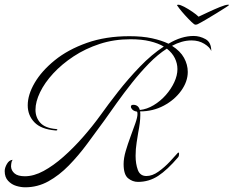

<svg xmlns="http://www.w3.org/2000/svg" viewBox="-37 -760 995 817"><path d="M934 -740Q939 -740 937 -738Q937 -737 921.5 -727Q906 -717 884 -703.5Q862 -690 840 -677Q818 -664 804 -657Q800 -655 794 -655Q790 -655 777.5 -667Q765 -679 750.5 -695Q736 -711 726 -724Q716 -737 716 -738Q718 -740 721 -740Q730 -740 747 -731Q764 -722 781.5 -710Q799 -698 808 -689Q823 -696 848.5 -708Q874 -720 898.5 -730Q923 -740 934 -740ZM70 37Q52 37 32 31Q12 25 -2.5 9.5Q-17 -6 -17 -32Q-17 -46 -7.5 -62.5Q2 -79 17 -80Q13 -76 11.5 -67Q10 -58 10 -51Q11 -34 25 -22Q39 -10 69 -10Q107 -10 148.5 -32.5Q190 -55 232.5 -92.5Q275 -130 315.5 -176Q356 -222 390 -269Q422 -314 465 -369Q508 -424 558 -476Q608 -528 660 -562Q636 -576 601 -584.5Q566 -593 518 -593Q448 -593 387 -573Q326 -553 276 -520Q226 -487 189.5 -447.5Q153 -408 133.5 -367.5Q114 -327 114 -293Q114 -260 134.5 -237.5Q155 -215 201 -211Q207 -211 207 -208Q207 -204 198 -205Q138 -210 109.5 -239.5Q81 -269 81 -312Q81 -357 110.5 -407.5Q140 -458 196 -503.5Q252 -549 332.5 -577.5Q413 -606 514 -606Q569 -606 610 -597Q651 -588 680 -574Q735 -607 787 -607Q813 -607 837.5 -593.5Q862 -580 862 -543Q856 -559 832.5 -573.5Q809 -588 778 -588Q757 -588 736 -582Q715 -576 695 -565Q730 -543 746 -514Q762 -485 762 -454Q762 -413 734 -374Q706 -335 660 -310.5Q614 -286 559 -286Q560 -282 560 -278Q560 -274 560 -269Q560 -240 551 -195Q549 -182 544.5 -154Q540 -126 540 -97Q540 -63 549.5 -37Q559 -11 586 -11Q611 -11 637 -29.5Q663 -48 685.5 -72Q708 -96 721 -111Q725 -111 725 -105Q725 -96 721 -91Q675 -37 636 -11.5Q597 14 550 14Q527 14 508 -1.5Q489 -17 489 -62Q489 -87 498 -117.5Q507 -148 518.5 -179Q530 -210 539 -235.5Q548 -261 548 -275Q548 -283 546 -285Q533 -287 526.5 -293.5Q520 -300 520 -306Q520 -314 530 -314Q552 -314 558 -292Q588 -295 617 -312.5Q646 -330 668.5 -355.5Q691 -381 704.5 -410Q718 -439 718 -466Q718 -490 707 -512.5Q696 -535 673 -553Q634 -528 596.5 -489.5Q559 -451 524.5 -407.5Q490 -364 460 -322Q430 -280 406 -246Q371 -198 334 -148Q297 -98 256 -56Q215 -14 169 11.5Q123 37 70 37Z"/></svg>

Font: Luxurious Script
Style: Regular
Weight: 400
Designer: Robert E. Leuschke
Foundry: Robert E. Leuschke
Version: Version 1.010; ttfautohint (v1.8.3)